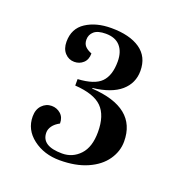

<svg xmlns="http://www.w3.org/2000/svg" viewBox="-89 -881 550 587"><g transform="rotate(20 186.5 -588.0)"><path d="M43 -469Q43 -492 56 -505.5Q69 -519 87 -519Q104 -519 116.5 -508Q129 -497 129 -477Q114 -469 106.5 -458.5Q99 -448 99 -437Q99 -393 166 -393Q200 -393 223.5 -418Q247 -443 247 -492Q247 -546 221 -572Q195 -598 133 -602V-623Q187 -626 208.5 -648Q230 -670 230 -715Q230 -747 214 -765Q198 -783 167 -783Q141 -783 129 -772.5Q117 -762 117 -746Q117 -733 124 -725Q131 -717 146 -711Q146 -691 134 -680Q122 -669 105 -669Q87 -669 74.5 -682.5Q62 -696 62 -719Q62 -762 95 -783.5Q128 -805 177 -805Q237 -805 271 -781.5Q305 -758 305 -712Q305 -672 275 -646Q245 -620 185 -613V-611Q332 -602 332 -492Q332 -460 312.5 -432Q293 -404 255.5 -387.5Q218 -371 166 -371Q115 -371 79 -398.5Q43 -426 43 -469Z"/></g></svg>

Font: Prata
Style: Regular
Weight: 400
Designer: Ivan Petrov
Foundry: Cyreal
Version: Version 2.000